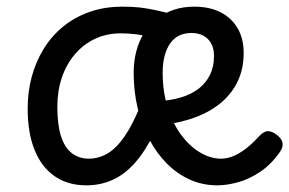

<svg xmlns="http://www.w3.org/2000/svg" viewBox="-20 -539 868 576"><path d="M239 17Q184 17 144.5 -10Q105 -37 84 -88.5Q63 -140 63 -214Q63 -263 75 -308Q87 -353 110.5 -391.5Q134 -430 168.5 -458.5Q203 -487 248 -503Q293 -519 347 -519Q378 -519 399.5 -516.5Q421 -514 444.5 -509Q468 -504 504 -495L441 -424Q413 -433 389.5 -436Q366 -439 343 -439Q300 -439 265 -422.5Q230 -406 204.5 -376Q179 -346 165.5 -306Q152 -266 152 -218Q152 -165 163 -130.5Q174 -96 195.5 -79.5Q217 -63 246 -63Q276 -63 302.5 -78.5Q329 -94 353.5 -129.5Q378 -165 402 -224L442 -139Q415 -84 384 -49.5Q353 -15 317 1Q281 17 239 17ZM632 17Q588 17 550 0Q512 -17 481 -48Q450 -79 427.5 -121.5Q405 -164 393 -214.5Q381 -265 381 -321Q381 -355 389 -385.5Q397 -416 412.5 -440.5Q428 -465 450.5 -482.5Q473 -500 501 -509.5Q529 -519 563 -519Q609 -519 642 -502Q675 -485 693 -454Q711 -423 711 -380Q711 -334 694 -297Q677 -260 645 -232.5Q613 -205 567 -187.5Q521 -170 463 -164L449 -235Q490 -237 522 -246.5Q554 -256 576 -273Q598 -290 610 -314.5Q622 -339 622 -371Q622 -403 604 -421.5Q586 -440 554 -440Q534 -440 518 -432.5Q502 -425 491 -409.5Q480 -394 474 -372Q468 -350 468 -321Q468 -264 483 -216.5Q498 -169 523 -135Q548 -101 579.5 -82Q611 -63 643 -63Q661 -63 679.5 -70.5Q698 -78 717.5 -93Q737 -108 757 -130Q772 -146 784.5 -145.5Q797 -145 811 -134Q825 -123 827.5 -111Q830 -99 821 -85Q795 -47 762 -24.5Q729 -2 695 7.5Q661 17 632 17Z"/></svg>

Font: Playwrite CL
Style: Regular
Weight: 400
Designer: Veronika Burian, José Scaglione
Foundry: TypeTogether
Version: Version 1.002